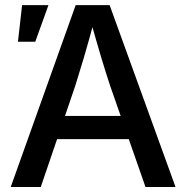

<svg xmlns="http://www.w3.org/2000/svg" viewBox="-20 -748 745 768"><path d="M22.9 0 282.7 -727.5H418.5L682.1 0H562L420.4 -405.3Q403.8 -455.1 384 -521.2Q364.3 -587.4 337.9 -681.2H361.3Q335.9 -586.9 316.2 -520Q296.4 -453.1 281.2 -405.3L143.1 0ZM164.1 -191.4V-284.2H541V-191.4ZM51.8 -581.1 68.4 -727.5H173.8L121.1 -581.1Z"/></svg>

Font: Inter 16pt Medium
Style: Regular
Weight: 500
Version: Version 4.001;git-66647c0bb